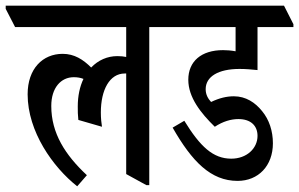

<svg xmlns="http://www.w3.org/2000/svg" viewBox="-61 -644 1050 674"><path d="M210 10 244 -29C168 -100 119 -176 119 -272C119 -336 153 -373 198 -373C211 -373 222 -371 232 -367C219 -340 212 -307 212 -270C212 -252 212 -242 214 -223L297 -199C295 -213 293 -227 293 -249C293 -329 324 -386 377 -386H382V-33L453 6H463V-549H564V-559L532 -624H-41V-613L-8 -549H382V-444C373 -446 363 -447 351 -447C316 -447 284 -433 259 -407C231 -435 200 -455 159 -455C89 -455 36 -403 36 -313C36 -182 125 -57 210 10Z M773 -9C846 -9 897 -62 897 -141C897 -184 884 -224 859 -254C835 -284 802 -306 760 -306C735 -306 709 -300 680 -286C669 -298 661 -312 661 -331C661 -375 705 -402 780 -402C802 -402 824 -400 843 -398V-549H969V-559L936 -624H482V-612L515 -549H766V-464C749 -467 735 -468 722 -468C646 -468 600 -429 600 -364C600 -302 644 -247 693 -199C722 -218 750 -226 776 -226C819 -226 843 -203 843 -167C843 -123 805 -87 751 -87C687 -87 642 -129 586 -220L545 -196C613 -77 679 -9 773 -9Z"/></svg>

Font: Noto Serif Devanagari ExtraCondensed Medium
Style: Regular
Weight: 500
Width: 2
Designer: Universal Thirst, Indian Type Foundry and the Monotype Design Team
Foundry: Monotype Imaging Inc.
Version: Version 2.004